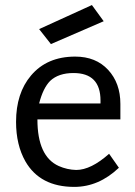

<svg xmlns="http://www.w3.org/2000/svg" viewBox="-20 -732 536 764"><path d="M128.9 -256.8Q128.9 -109.4 213.9 -71.3Q247.1 -56.6 283.2 -55.7Q341.8 -55.7 414.1 -120.1L453.1 -64.5Q373 11.7 275.4 11.7Q139.6 11.7 81.1 -89.8Q43.9 -155.3 43.9 -247.1Q43.9 -361.3 103.5 -431.6Q167 -506.8 279.3 -506.8Q361.3 -506.8 410.2 -454.1Q459 -401.4 459 -318.4V-256.8ZM379.9 -332Q379.9 -441.4 272.5 -441.4Q212.9 -441.4 179.7 -410.2Q151.4 -381.8 135.7 -320.3H379.9ZM182.6 -556.6 135.7 -616.2 345.7 -711.9 392.6 -647.5Z"/></svg>

Font: Puritan
Style: Regular
Weight: 400
Version: 2.0a